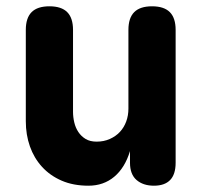

<svg xmlns="http://www.w3.org/2000/svg" viewBox="-20 -580 640 610"><path d="M388 -235V-485Q388 -523 406.5 -541.5Q425 -560 463 -560Q501 -560 519.5 -541.5Q538 -523 538 -485V-63Q538 -26 520.5 -8Q503 10 469 10Q435 10 414 -8Q393 -26 393 -63V-100Q377 -47 343 -18.5Q309 10 261 10Q213 10 176 -6Q139 -22 113.5 -50Q88 -78 75 -115Q62 -152 62 -195V-485Q62 -523 80.5 -541.5Q99 -560 137 -560Q175 -560 193.5 -541.5Q212 -523 212 -485V-225Q212 -208 216 -191Q220 -174 229 -160.5Q238 -147 252 -138.5Q266 -130 287 -130Q310 -130 329 -138.5Q348 -147 361 -161Q374 -175 381 -194Q388 -213 388 -235Z"/></svg>

Font: Maple Mono NL ExtraBold
Style: Regular
Weight: 800
Monospace: yes
Designer: subframe7536
Version: Version 7.000